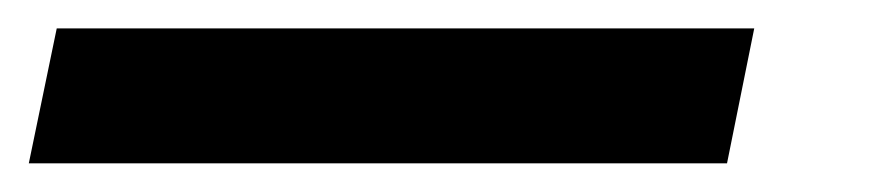

<svg xmlns="http://www.w3.org/2000/svg" viewBox="-86 32 625 134"><path d="M-46.4 51.8H440.4L421.4 146H-65.9Z"/></svg>

Font: Reddit Sans Fudge ExBold Italic
Style: Regular
Weight: 800
Italic angle: -11.25°
Designer: Stephen Hutchings
Version: Version 1.013